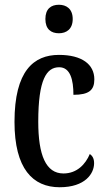

<svg xmlns="http://www.w3.org/2000/svg" viewBox="-20 -778 447 808"><path d="M228 -638C259 -638 286 -655 286 -698C286 -741 259 -758 228 -758C195 -758 171 -741 171 -698C171 -655 195 -638 228 -638ZM231 10C339 10 376 -48 376 -91C376 -111 369 -122 358 -130C340 -87 304 -48 247 -48C173 -48 141 -125 141 -266C141 -444 176 -495 229 -495C276 -495 289 -442 289 -379C355 -379 377 -399 377 -444C377 -507 325 -547 228 -547C122 -547 41 -480 41 -265C41 -68 118 10 231 10Z"/></svg>

Font: Noto Serif Georgian ExtraCondensed Medium
Style: Regular
Weight: 500
Width: 2
Designer: Monotype Design Team, Akaki Razmadze
Foundry: Google LLC
Version: Version 2.003